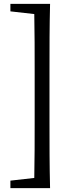

<svg xmlns="http://www.w3.org/2000/svg" viewBox="-20 -803 389 997"><path d="M237 -436C237 -553 237 -670 240 -783H34V-744L158 -730C160 -632 160 -533 160 -436V-173C160 -74 160 25 158 121L34 135V174H240C237 59 237 -58 237 -173Z"/></svg>

Font: Noto Serif CJK JP Medium
Style: Regular
Weight: 500
Designer: Ryoko NISHIZUKA 西塚涼子 (kana & ideographs); Frank Grießhammer (Latin, Greek & Cyrillic); Wenlong ZHANG 张文龙 (bopomofo); San
Foundry: Adobe Systems Incorporated
Version: Version 1.000;PS 1;hotconv 16.6.53;makeotf.lib2.5.65590